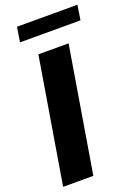

<svg xmlns="http://www.w3.org/2000/svg" viewBox="-168 -980 761 1050"><g transform="rotate(-20 212.0 -454.5)"><path d="M306.1 -727.3 185.4 0H9.6L130.3 -727.3ZM423.7 -909.1 410.2 -823.2H58.2L72.1 -909.1Z"/></g></svg>

Font: Inter P Extra Bold
Style: Italic
Weight: 800
Italic angle: 9.39999°
Designer: Rasmus Andersson
Foundry: rsms
Version: Version 3.018;git-588b23468